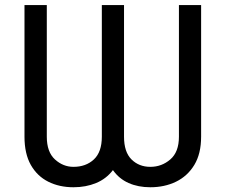

<svg xmlns="http://www.w3.org/2000/svg" viewBox="-20 -748 913 777"><path d="M79.1 -194.8V-727.5H169.4V-194.8Q169.4 -132.8 202.4 -102.8Q235.4 -72.8 277.3 -72.8Q327.6 -72.8 359.9 -102.8Q392.1 -132.8 392.1 -194.8V-727.5H481.9V-194.8Q481.9 -132.8 512.2 -102.8Q542.5 -72.8 588.4 -72.8Q634.3 -72.8 669.2 -102.8Q704.1 -132.8 704.1 -194.8V-727.5H793.9V-194.8Q793.9 -126 766.4 -80.6Q738.8 -35.2 692.4 -12.7Q646 9.8 588.4 9.8Q539.1 9.8 500.5 -7.3Q461.9 -24.4 437 -59.6Q410.2 -24.4 368.9 -7.3Q327.6 9.8 277.3 9.8Q220.2 9.8 175.3 -12.7Q130.4 -35.2 104.7 -80.6Q79.1 -126 79.1 -194.8Z"/></svg>

Font: Inter 24pt
Style: Regular
Weight: 400
Designer: Rasmus Andersson
Foundry: rsms
Version: Version 4.001;git-66647c0bb